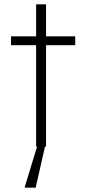

<svg xmlns="http://www.w3.org/2000/svg" viewBox="-20 -678 399 888"><path d="M147 0V-469H31V-510H147V-658H193V-510H328V-469H193V0ZM95 190V185L157 -18H191V-13L145 190Z"/></svg>

Font: Saira SemiExpanded ExtraLight
Style: Regular
Weight: 250
Width: 6
Designer: Hector Gatti with collaboration of the Omnibus-Type team
Foundry: Omnibus-Type
Version: Version 1.101